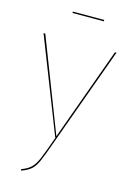

<svg xmlns="http://www.w3.org/2000/svg" viewBox="-125 -883 648 953"><g transform="rotate(15 199.0 -406.5)"><path d="M213 -195 204 -170Q177 -94 164 -65Q151 -36 134 -20Q117 -4 83 8L81 1Q114 -11 131 -28Q148 -45 161.5 -76.5Q175 -108 206 -195H204L14 -680H23L208 -202L381 -680H389ZM127 -814V-821H288V-814Z"/></g></svg>

Font: Fira Sans Compressed Eight
Style: Regular
Weight: 100
Width: 1
Designer: bBox Type GmbH & Carrois Corporate GbR & Edenspiekermann AG
Foundry: bBox Type GmbH & Carrois Corporate GbR & Edenspiekermann AG
Version: Version 4.301